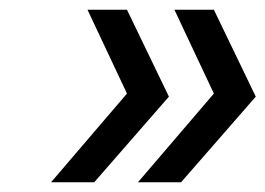

<svg xmlns="http://www.w3.org/2000/svg" viewBox="-20 -500 546 395"><path d="M85 -125ZM241.2 -307.5 85 -125H173.8L327.5 -301.2L241.2 -480H160ZM420 -307.5 263.8 -125H352.5L506.2 -301.2L420 -480H338.8Z"/></svg>

Font: Cambay
Style: Italic
Weight: 400
Italic angle: -11°
Designer: Pooja Saxena
Foundry: Pooja Saxena
Version: Version 1.019;PS 001.019;hotconv 1.0.70;makeotf.lib2.5.58329